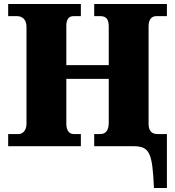

<svg xmlns="http://www.w3.org/2000/svg" viewBox="-20 -734 878 964"><path d="M818 210V-61H770C737 -61 726 -83 726 -113V-602C726 -636 741 -653 765 -653H818V-714H453V-653H484C514 -653 526 -636 526 -602V-407H313V-605C313 -636 325 -653 349 -653H386V-714H21V-653H65C92 -653 113 -636 113 -600V-111C113 -84 97 -61 74 -61H21V0H386V-61H349C325 -61 313 -84 313 -111V-338H526V-117C526 -84 513 -61 485 -61H453V0H647C731 0 745 30 753 210Z"/></svg>

Font: UArctic Serif Black
Style: Regular
Weight: 900
Designer: Customization by Puisto advertising & original work Monotype Design Team
Foundry: Monotype Imaging Inc.
Version: Version 2.004